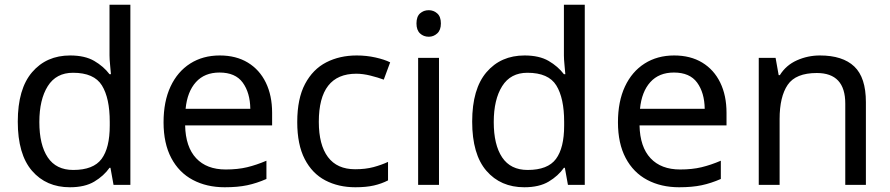

<svg xmlns="http://www.w3.org/2000/svg" viewBox="-20 -780 3754 810"><path d="M275 10Q175 10 115 -59.5Q55 -129 55 -267Q55 -405 115.5 -475.5Q176 -546 276 -546Q338 -546 377.5 -523Q417 -500 442 -467H448Q447 -480 444.5 -505.5Q442 -531 442 -546V-760H530V0H459L446 -72H442Q418 -38 378 -14Q338 10 275 10ZM289 -63Q374 -63 408.5 -109.5Q443 -156 443 -250V-266Q443 -366 410 -419.5Q377 -473 288 -473Q217 -473 181.5 -416.5Q146 -360 146 -265Q146 -169 181.5 -116Q217 -63 289 -63Z M907 -546Q976 -546 1025.5 -516Q1075 -486 1101.5 -431.5Q1128 -377 1128 -304V-251H761Q763 -160 807.5 -112.5Q852 -65 932 -65Q983 -65 1022.5 -74.5Q1062 -84 1104 -102V-25Q1063 -7 1023 1.5Q983 10 928 10Q852 10 793.5 -21Q735 -52 702.5 -113.5Q670 -175 670 -264Q670 -352 699.5 -415Q729 -478 782.5 -512Q836 -546 907 -546ZM906 -474Q843 -474 806.5 -433.5Q770 -393 763 -321H1036Q1035 -389 1004 -431.5Q973 -474 906 -474Z M1479 10Q1408 10 1352.5 -19Q1297 -48 1265.5 -109Q1234 -170 1234 -265Q1234 -364 1267 -426Q1300 -488 1356.5 -517Q1413 -546 1485 -546Q1526 -546 1564 -537.5Q1602 -529 1626 -517L1599 -444Q1575 -453 1543 -461Q1511 -469 1483 -469Q1325 -469 1325 -266Q1325 -169 1363.5 -117.5Q1402 -66 1478 -66Q1522 -66 1555.5 -75Q1589 -84 1617 -97V-19Q1590 -5 1557.5 2.5Q1525 10 1479 10Z M1789 -737Q1809 -737 1824.5 -723.5Q1840 -710 1840 -681Q1840 -653 1824.5 -639Q1809 -625 1789 -625Q1767 -625 1752 -639Q1737 -653 1737 -681Q1737 -710 1752 -723.5Q1767 -737 1789 -737ZM1832 -536V0H1744V-536Z M2192 10Q2092 10 2032 -59.5Q1972 -129 1972 -267Q1972 -405 2032.5 -475.5Q2093 -546 2193 -546Q2255 -546 2294.5 -523Q2334 -500 2359 -467H2365Q2364 -480 2361.5 -505.5Q2359 -531 2359 -546V-760H2447V0H2376L2363 -72H2359Q2335 -38 2295 -14Q2255 10 2192 10ZM2206 -63Q2291 -63 2325.5 -109.5Q2360 -156 2360 -250V-266Q2360 -366 2327 -419.5Q2294 -473 2205 -473Q2134 -473 2098.5 -416.5Q2063 -360 2063 -265Q2063 -169 2098.5 -116Q2134 -63 2206 -63Z M2824 -546Q2893 -546 2942.5 -516Q2992 -486 3018.5 -431.5Q3045 -377 3045 -304V-251H2678Q2680 -160 2724.5 -112.5Q2769 -65 2849 -65Q2900 -65 2939.5 -74.5Q2979 -84 3021 -102V-25Q2980 -7 2940 1.5Q2900 10 2845 10Q2769 10 2710.5 -21Q2652 -52 2619.5 -113.5Q2587 -175 2587 -264Q2587 -352 2616.5 -415Q2646 -478 2699.5 -512Q2753 -546 2824 -546ZM2823 -474Q2760 -474 2723.5 -433.5Q2687 -393 2680 -321H2953Q2952 -389 2921 -431.5Q2890 -474 2823 -474Z M3439 -546Q3535 -546 3584 -499.5Q3633 -453 3633 -349V0H3546V-343Q3546 -472 3426 -472Q3337 -472 3303 -422Q3269 -372 3269 -278V0H3181V-536H3252L3265 -463H3270Q3296 -505 3342 -525.5Q3388 -546 3439 -546Z"/></svg>

Font: Noto Sans Masaram Gondi
Style: Regular
Weight: 400
Designer: Ek Type & Mukund Gokhale
Foundry: Ek Type
Version: Version 1.004; ttfautohint (v1.8.4.7-5d5b)